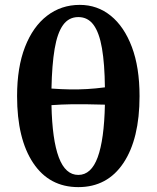

<svg xmlns="http://www.w3.org/2000/svg" viewBox="-20 -753 642 787"><path d="M307 -733Q379 -733 434 -688.5Q489 -644 520.5 -560.5Q552 -477 552 -359Q552 -184 486 -85Q420 14 301 14Q182 14 116 -85Q50 -184 50 -359Q50 -477 82.5 -560.5Q115 -644 173 -688.5Q231 -733 307 -733ZM301 -683Q262 -683 238.5 -650.5Q215 -618 204 -553Q193 -488 191 -390Q232 -387 267.5 -386.5Q303 -386 337.5 -388Q372 -390 410 -395Q409 -491 398 -555Q387 -619 363.5 -651Q340 -683 301 -683ZM301 -36Q354 -36 380.5 -108.5Q407 -181 410 -324Q373 -325 339 -325.5Q305 -326 269.5 -325.5Q234 -325 191 -322Q194 -180 221 -108Q248 -36 301 -36Z"/></svg>

Font: Arima Thin
Style: Regular
Weight: 100
Designer: Joana Correia and Natanael Gama
Foundry: NDISCOVER
Version: Version 1.101;gftools[0.9.23]